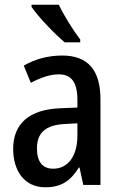

<svg xmlns="http://www.w3.org/2000/svg" viewBox="-20 -786 513 816"><path d="M230 -766H114V-757C140 -717 214 -640 255 -606H321V-618C293 -654 251 -721 230 -766ZM244 -550C183 -550 127 -534 81 -507L111 -434C153 -456 192 -470 230 -470C283 -470 309 -437 309 -360V-329L237 -326C106 -321 36 -262 36 -153C36 -60 84 10 172 10C240 10 280 -17 315 -74H318L334 0H407V-363C407 -486 356 -550 244 -550ZM256 -259 309 -262V-210C309 -120 267 -69 206 -69C163 -69 137 -96 137 -155C137 -220 172 -255 256 -259Z"/></svg>

Font: Noto Sans Armenian Condensed Medium
Style: Regular
Weight: 500
Width: 3
Designer: Monotype Design Team
Foundry: Monotype Imaging Inc.
Version: Version 2.008